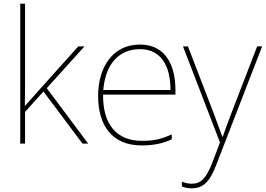

<svg xmlns="http://www.w3.org/2000/svg" viewBox="-20 -873 1444 1043"><path d="M116 -478V-853H90V-93H116V-265L216 -376L428 -93H459L234 -394L439 -621H405L172 -361C150 -337 137 -322 115 -297C116 -360 116 -414 116 -478Z M741 -631C587 -631 513 -501 513 -352C513 -197 584 -83 750 -83C814 -83 862 -93 913 -116V-143C851 -115 814 -108 750 -108C613 -108 538 -198 540 -359H933V-384C933 -523 876 -631 741 -631ZM741 -606C853 -606 907 -516 906 -384H541C553 -529 629 -606 741 -606Z M974 -621 1175 -99 1134 9C1101 94 1073 125 1022 125C1001 125 987 121 968 114V140C987 147 1003 150 1022 150C1087 150 1122 109 1155 22L1404 -621H1377L1238 -261C1215 -201 1200 -159 1190 -130H1188C1178 -158 1162 -201 1138 -265L1001 -621Z"/></svg>

Font: Noto Sans Telugu UI Thin
Style: Regular
Weight: 100
Designer: Jelle Bosma - Monotype Design Team
Foundry: Monotype Imaging Inc.
Version: Version 2.005